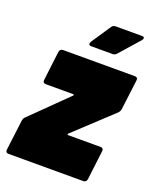

<svg xmlns="http://www.w3.org/2000/svg" viewBox="-137 -780 703 859"><g transform="rotate(20 214.5 -350.0)"><path d="M-5 -15 13 -159Q15 -172 22 -178L191 -344Q195 -350 189 -350H58Q51 -350 47.5 -354Q44 -358 45 -365L62 -505Q63 -512 67.5 -516Q72 -520 78 -520H421Q428 -520 431.5 -516Q435 -512 434 -505L416 -361Q415 -351 406 -342L228 -176Q226 -174 227 -172Q228 -170 230 -170H386Q392 -170 395.5 -166Q399 -162 398 -155L381 -15Q380 -8 375.5 -4Q371 0 365 0H8Q1 0 -2.5 -4Q-6 -8 -5 -15ZM180 -587Q180 -591 183 -597L245 -690Q251 -700 264 -700H389Q400 -700 400 -693Q400 -687 395 -682L312 -588Q304 -579 294 -579H192Q180 -579 180 -587Z"/></g></svg>

Font: Barlow Semi Condensed Black
Style: Italic
Weight: 900
Width: 4
Italic angle: -7°
Designer: Jeremy Tribby
Foundry: Tribby Type
Version: Version 1.408